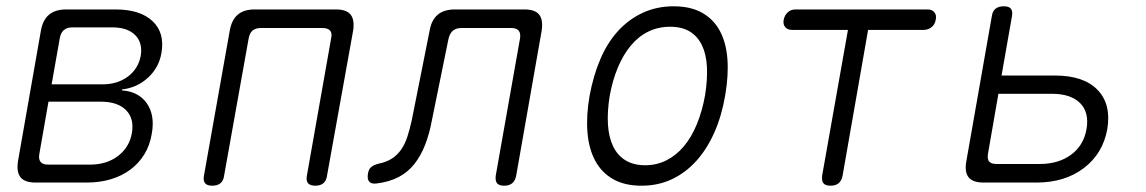

<svg xmlns="http://www.w3.org/2000/svg" viewBox="-20 -580 3640 610"><path d="M93 0Q59 0 45.5 -16.5Q32 -33 37 -67L110 -483Q116 -517 136 -533.5Q156 -550 190 -550H347Q425 -550 464.5 -513Q504 -476 493 -412Q485 -365 450 -333Q415 -301 368 -296L367 -293Q421 -289 447 -251Q473 -213 462 -154Q456 -118 438.5 -89.5Q421 -61 394 -41Q367 -21 332 -10.5Q297 0 255 0ZM134 -257 105 -91Q102 -74 109 -65.5Q116 -57 133 -57H266Q319 -57 355 -84.5Q391 -112 399 -157Q407 -203 380.5 -230Q354 -257 300 -257ZM210 -493Q193 -493 183 -484.5Q173 -476 170 -459L144 -312H305Q353 -312 386 -336.5Q419 -361 427 -402Q434 -444 409.5 -468.5Q385 -493 337 -493Z M654 10Q638 10 631.5 2Q625 -6 628 -22L710 -483Q716 -517 735.5 -533.5Q755 -550 789 -550H1047Q1081 -550 1094 -533.5Q1107 -517 1102 -483L1019 -22Q1017 -6 1007.5 2Q998 10 982 10Q965 10 958.5 2Q952 -6 955 -22L1032 -458Q1036 -475 1028.5 -483Q1021 -491 1004 -491H809Q792 -491 782.5 -483Q773 -475 770 -458L692 -22Q690 -6 680.5 2Q671 10 654 10Z M1345 -483Q1351 -517 1371 -533.5Q1391 -550 1425 -550H1646Q1680 -550 1693 -533.5Q1706 -517 1701 -483L1620 -22Q1617 -6 1607.5 2Q1598 10 1582 10Q1565 10 1559 2Q1553 -6 1555 -22L1632 -457Q1635 -474 1628 -482.5Q1621 -491 1604 -491H1446Q1429 -491 1419 -482.5Q1409 -474 1405 -457L1352 -197Q1344 -154 1330.5 -119.5Q1317 -85 1296.5 -59Q1276 -33 1246.5 -17.5Q1217 -2 1176 3Q1160 5 1153 -3Q1146 -11 1149 -28Q1151 -42 1159 -49Q1167 -56 1183 -60Q1208 -65 1225.5 -76.5Q1243 -88 1255 -105.5Q1267 -123 1274.5 -146.5Q1282 -170 1288 -197Z M2018 10Q1965 10 1928.5 -10.5Q1892 -31 1871.5 -68.5Q1851 -106 1846.5 -158.5Q1842 -211 1853 -275Q1865 -340 1887.5 -392.5Q1910 -445 1944 -482Q1978 -519 2022.5 -539.5Q2067 -560 2120 -560Q2174 -560 2210.5 -539.5Q2247 -519 2267 -482Q2287 -445 2291 -393Q2295 -341 2284 -277Q2273 -212 2249.5 -159Q2226 -106 2192 -68.5Q2158 -31 2114.5 -10.5Q2071 10 2018 10ZM2030 -55Q2066 -55 2097 -70.5Q2128 -86 2152.5 -115Q2177 -144 2194 -185.5Q2211 -227 2220 -277Q2228 -327 2226 -367Q2224 -407 2210.5 -435.5Q2197 -464 2172 -479.5Q2147 -495 2109 -495Q2071 -495 2039.5 -479.5Q2008 -464 1984 -435Q1960 -406 1943 -365.5Q1926 -325 1917 -275Q1909 -225 1911.5 -184.5Q1914 -144 1928 -115Q1942 -86 1967.5 -70.5Q1993 -55 2030 -55Z M2674 -485H2496Q2482 -485 2474.5 -494Q2467 -503 2470 -518Q2473 -532 2483 -541Q2493 -550 2507 -550H2927Q2941 -550 2948.5 -541Q2956 -532 2953 -518Q2951 -503 2940 -494Q2929 -485 2914 -485H2738L2657 -22Q2654 -6 2644.5 2Q2635 10 2619 10Q2602 10 2596 2Q2590 -6 2592 -22Z M3105 0Q3071 0 3057.5 -16.5Q3044 -33 3050 -67L3131 -528Q3133 -544 3142.5 -552Q3152 -560 3169 -560Q3186 -560 3192 -552Q3198 -544 3195 -528L3162 -340H3332Q3423 -340 3467 -294.5Q3511 -249 3498 -170Q3484 -92 3423.5 -46Q3363 0 3273 0ZM3119 -92Q3116 -75 3122.5 -67Q3129 -59 3146 -59H3283Q3343 -59 3383 -88.5Q3423 -118 3432 -170Q3441 -223 3411.5 -252.5Q3382 -282 3322 -282H3152Z"/></svg>

Font: Maple Mono ExtraLight
Style: Italic
Weight: 275
Italic angle: -10°
Monospace: yes
Designer: subframe7536
Version: Version 7.000